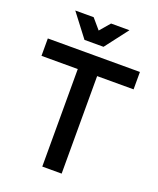

<svg xmlns="http://www.w3.org/2000/svg" viewBox="-163 -1001 905 1099"><g transform="rotate(20 289.5 -452.0)"><path d="M325 -764H209L102 -904H214L267 -842L320 -904H432ZM9 -700H570V-594H348V0H230V-594H9Z"/></g></svg>

Font: Montserrat-Arabic
Style: Regular
Weight: 400
Designer: Mohamed Gaber
Foundry: Kief Type Foundry
Version: Version 5.008;PS 005.008;hotconv 1.0.88;makeotf.lib2.5.64775